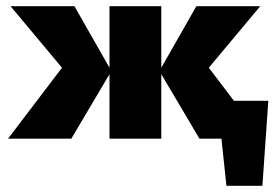

<svg xmlns="http://www.w3.org/2000/svg" viewBox="-20 -447 899 619"><path d="M710 152 681 -122H845L826 152ZM674 -122H758V0H674ZM623 0 494 -218 613 -427H819L605 -171V-292L827 0ZM6 0 228 -292V-171L14 -427H220L339 -218L210 0ZM333 0V-427H500V0Z"/></svg>

Font: Ysabeau Office Black
Style: Regular
Weight: 900
Designer: Christian Thalmann (Catharsis Fonts)
Version: Version 2.001;gftools[0.9.30]; featfreeze: tnum,lnum,ss02